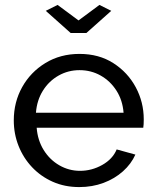

<svg xmlns="http://www.w3.org/2000/svg" viewBox="-20 -750 631 780"><path d="M36 -261Q36 -335 70 -396Q104 -457 164.5 -494Q225 -531 303 -531Q382 -531 440.5 -493.5Q499 -456 531.5 -395.5Q564 -335 564 -265Q564 -255 563.5 -245.5Q563 -236 562 -231H129Q133 -180 157.5 -140.5Q182 -101 221 -78.5Q260 -56 305 -56Q353 -56 395.5 -80Q438 -104 454 -143L530 -122Q513 -84 479.5 -54Q446 -24 400.5 -7Q355 10 302 10Q243 10 194.5 -11.5Q146 -33 110.5 -70.5Q75 -108 55.5 -157Q36 -206 36 -261ZM482 -292Q478 -343 453 -382Q428 -421 389 -443Q350 -465 303 -465Q257 -465 218 -443Q179 -421 154.5 -382Q130 -343 126 -292ZM214 -730 299 -667 384 -730 432 -706 331 -616H267L166 -706Z"/></svg>

Font: YasnoRaleway Medium
Style: Regular
Weight: 500
Designer: Matt McInerney, Pablo Impallari, Rodrigo Fuenzalida
Foundry: Matt McInerney, Pablo Impallari, Rodrigo Fuenzalida
Version: Version 4.026